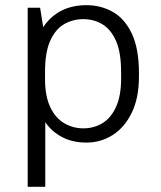

<svg xmlns="http://www.w3.org/2000/svg" viewBox="-20 -541 624 742"><path d="M87 181V-511H135L147 -436Q175 -478 217 -499.5Q259 -521 314 -521Q370 -521 416 -495Q462 -469 489.5 -411Q517 -353 517 -258V-245Q517 -163 489.5 -106Q462 -49 416 -19.5Q370 10 314 10Q260 10 219.5 -11.5Q179 -33 155 -69V181ZM302 -45Q343 -45 376 -65Q409 -85 428.5 -128Q448 -171 448 -236V-262Q448 -338 428.5 -382.5Q409 -427 376 -447Q343 -467 302 -467Q262 -467 228.5 -448Q195 -429 174.5 -384.5Q154 -340 154 -263V-236Q154 -170 174 -127.5Q194 -85 228 -65Q262 -45 302 -45Z"/></svg>

Font: Chivo Medium ExtraLight
Style: Regular
Weight: 250
Version: Version 2.002